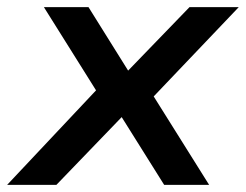

<svg xmlns="http://www.w3.org/2000/svg" viewBox="-41 -518 689 538"><path d="M-21 0 249 -287 255 -222 82 -498H207L320 -317H315L490 -498H628L367 -224V-284L545 0H419L298 -193H303L117 0Z"/></svg>

Font: Nunito Sans 7pt SemiExpanded SemiBold
Style: Italic
Weight: 600
Width: 6
Italic angle: -9°
Designer: Vernon Adams
Foundry: Vernon Adams
Version: Version 3.101;gftools[0.9.27]